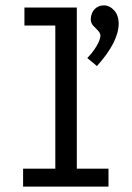

<svg xmlns="http://www.w3.org/2000/svg" viewBox="-20 -695 490 715"><path d="M66 0V-67H186V-600H71V-667H266V-67H384V0ZM341 -449 305 -479Q326 -500 340 -524Q354 -548 354 -563Q353 -573 344.5 -581.5Q336 -590 327 -599.5Q318 -609 318 -624Q319 -647 332.5 -661Q346 -675 367 -675Q388 -675 405 -656.5Q422 -638 422 -606Q421 -538 341 -449Z"/></svg>

Font: Inconsolata SemiCondensed Medium
Style: Regular
Weight: 500
Width: 4
Monospace: yes
Designer: Raph Levien, Cyreal, Brenton Simpson
Foundry: Raph Levien, Cyreal, Google
Version: Version 3.001; ttfautohint (v1.8.2.53-6de2)